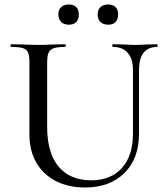

<svg xmlns="http://www.w3.org/2000/svg" viewBox="-20 -822 740 855"><path d="M483 -613Q480 -613 480 -619Q480 -625 483 -625L528 -624Q564 -622 585 -622Q603 -622 637 -624L680 -625Q682 -625 682 -619Q682 -613 680 -613Q640 -613 619.5 -587Q599 -561 599 -510V-227Q599 -115 533.5 -51Q468 13 359 13Q285 13 229 -15.5Q173 -44 142 -97.5Q111 -151 111 -223V-544Q111 -574 105 -588Q99 -602 82.5 -607.5Q66 -613 30 -613Q27 -613 27 -619Q27 -625 30 -625L80 -624Q124 -622 150 -622Q179 -622 221 -624L270 -625Q273 -625 273 -619Q273 -613 270 -613Q235 -613 218.5 -607Q202 -601 196 -586.5Q190 -572 190 -542V-258Q190 -140 241.5 -79.5Q293 -19 386 -19Q473 -19 522.5 -73.5Q572 -128 572 -226V-510Q572 -560 549 -586.5Q526 -613 483 -613ZM240 -758Q240 -779 252.5 -790.5Q265 -802 287 -802Q308 -802 319.5 -790.5Q331 -779 331 -758Q331 -736 319.5 -724Q308 -712 287 -712Q265 -712 252.5 -724Q240 -736 240 -758ZM415 -758Q415 -779 427.5 -790.5Q440 -802 462 -802Q483 -802 494.5 -790.5Q506 -779 506 -758Q506 -736 494.5 -724Q483 -712 462 -712Q440 -712 427.5 -724Q415 -736 415 -758Z"/></svg>

Font: Cormorant Unicase Medium
Style: Regular
Weight: 500
Designer: Christian Thalmann (Catharsis Fonts)
Foundry: Catharsis Fonts
Version: Version 4.000